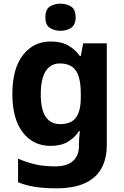

<svg xmlns="http://www.w3.org/2000/svg" viewBox="-20 -781 672 1041"><path d="M255 -556Q312 -556 350 -534.5Q388 -513 413 -477H418L431 -546H559V4Q559 81 529 133.5Q499 186 438.5 213Q378 240 285 240Q222 240 172 232.5Q122 225 78 207V79Q123 99 170.5 110Q218 121 280 121Q343 121 375.5 92Q408 63 408 12V-3Q408 -15 409.5 -35Q411 -55 413 -70H408Q385 -34 347.5 -12Q310 10 254 10Q160 10 103.5 -63Q47 -136 47 -272Q47 -408 104 -482Q161 -556 255 -556ZM304 -437Q271 -437 247.5 -418Q224 -399 212.5 -362Q201 -325 201 -270Q201 -188 227.5 -148Q254 -108 307 -108Q337 -108 358 -117Q379 -126 392 -143.5Q405 -161 411.5 -188Q418 -215 418 -252V-274Q418 -329 407 -365Q396 -401 371 -419Q346 -437 304 -437ZM308 -761Q341 -761 365.5 -745.5Q390 -730 390 -687Q390 -646 365.5 -630Q341 -614 308 -614Q274 -614 250 -630Q226 -646 226 -687Q226 -730 250 -745.5Q274 -761 308 -761Z"/></svg>

Font: Noto Sans Khmer
Style: Bold
Weight: 700
Version: Version 2.003